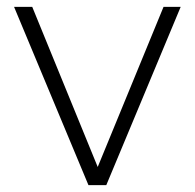

<svg xmlns="http://www.w3.org/2000/svg" viewBox="-20 -540 568 560"><path d="M238 0 21 -520H74L265 -53L457 -520H507L290 0Z"/></svg>

Font: Raleway-v4020 Light
Style: Regular
Weight: 300
Designer: Matt McInerney, Pablo Impallari, Rodrigo Fuenzalida
Foundry: Matt McInerney, Pablo Impallari, Rodrigo Fuenzalida
Version: Version 4.020;PS 004.020;hotconv 1.0.88;makeotf.lib2.5.64775